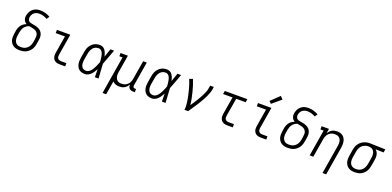

<svg xmlns="http://www.w3.org/2000/svg" viewBox="6 -1899 6591 3230"><g transform="rotate(20 3301.5 -284.5)"><path d="M252 8Q222 8 192.5 2Q163 -4 139 -19Q115 -34 98 -57.5Q81 -81 73.5 -109Q66 -137 66.5 -167.5Q67 -198 72 -228L81 -286Q86 -312 96 -337Q106 -362 123 -383.5Q140 -405 163.5 -421Q187 -437 212 -446Q195 -455 181.5 -469.5Q168 -484 161 -502Q154 -520 152.5 -540.5Q151 -561 155 -582Q159 -604 167.5 -626Q176 -648 190 -667.5Q204 -687 222.5 -702Q241 -717 263 -726.5Q285 -736 307.5 -739.5Q330 -743 353 -743Q401 -743 445.5 -730Q490 -717 530 -694L498 -644Q466 -662 430.5 -673.5Q395 -685 356 -685Q340 -685 325 -682.5Q310 -680 295 -674Q280 -668 267 -658.5Q254 -649 244.5 -636Q235 -623 228.5 -608Q222 -593 220 -578Q217 -560 220.5 -541.5Q224 -523 235 -510Q246 -497 263 -491Q280 -485 298 -482Q316 -479 334 -476Q352 -473 369.5 -468Q387 -463 403.5 -457Q420 -451 434.5 -442Q449 -433 461 -420Q473 -407 481.5 -392Q490 -377 495 -359.5Q500 -342 501 -324Q502 -306 500 -287.5Q498 -269 495 -250L485 -192Q481 -165 472 -138.5Q463 -112 447 -88Q431 -64 408.5 -44.5Q386 -25 360 -13Q334 -1 306.5 3.5Q279 8 252 8ZM252 -50Q272 -50 292.5 -53.5Q313 -57 332 -67Q351 -77 367 -91.5Q383 -106 394 -124Q405 -142 411.5 -162Q418 -182 422 -202L431 -260Q435 -284 435 -308Q435 -332 425.5 -352.5Q416 -373 398.5 -387.5Q381 -402 359 -409Q337 -416 314 -420Q291 -424 268 -429Q243 -422 220.5 -407Q198 -392 182.5 -371Q167 -350 158 -325.5Q149 -301 145 -277L135 -218Q132 -198 131.5 -177Q131 -156 135 -136.5Q139 -117 149.5 -99.5Q160 -82 175.5 -70.5Q191 -59 211 -54.5Q231 -50 252 -50Z M971 0Q949 0 928.5 -3.5Q908 -7 890 -16.5Q872 -26 859.5 -41.5Q847 -57 840.5 -76.5Q834 -96 834 -117Q834 -138 837 -159L889 -472H724V-530H964L901 -150Q898 -132 899.5 -114.5Q901 -97 910.5 -83.5Q920 -70 936.5 -64Q953 -58 971 -58H1065V0Z M1420 8Q1391 8 1363.5 1Q1336 -6 1315 -22.5Q1294 -39 1281 -63Q1268 -87 1262.5 -114Q1257 -141 1258 -170Q1259 -199 1264 -228L1282 -338Q1286 -363 1293.5 -388Q1301 -413 1314.5 -436.5Q1328 -460 1347.5 -480Q1367 -500 1390.5 -513.5Q1414 -527 1439.5 -532.5Q1465 -538 1491 -538Q1511 -538 1530 -532Q1549 -526 1564 -514Q1579 -502 1589.5 -486.5Q1600 -471 1608 -453Q1616 -435 1621 -416.5Q1626 -398 1630 -379Q1643 -417 1656 -454.5Q1669 -492 1682 -530H1747Q1722 -462 1697.5 -394Q1673 -326 1646 -259Q1651 -194 1654 -129.5Q1657 -65 1662 0H1596Q1596 -36 1595.5 -72Q1595 -108 1594 -143Q1580 -116 1563.5 -90.5Q1547 -65 1525.5 -42.5Q1504 -20 1476.5 -6Q1449 8 1420 8ZM1420 -50Q1443 -50 1465 -63.5Q1487 -77 1503 -95.5Q1519 -114 1531 -135.5Q1543 -157 1553.5 -179Q1564 -201 1573.5 -223.5Q1583 -246 1591 -268Q1590 -290 1588 -312Q1586 -334 1582.5 -355Q1579 -376 1573.5 -397Q1568 -418 1558 -436.5Q1548 -455 1530.5 -467.5Q1513 -480 1491 -480Q1472 -480 1453.5 -475Q1435 -470 1418.5 -459.5Q1402 -449 1389.5 -433.5Q1377 -418 1368 -400.5Q1359 -383 1354 -365Q1349 -347 1346 -328L1327 -218Q1324 -199 1323 -179.5Q1322 -160 1324 -141.5Q1326 -123 1333 -105.5Q1340 -88 1352.5 -75Q1365 -62 1383 -56Q1401 -50 1420 -50Z M1808 205 1920 -472H1863V-530H1995L1943 -218Q1940 -198 1939 -177.5Q1938 -157 1942 -138Q1946 -119 1955 -101.5Q1964 -84 1978.5 -72Q1993 -60 2012.5 -55Q2032 -50 2052 -50Q2052 -50 2052.5 -50Q2053 -50 2053 -50Q2072 -50 2091 -53.5Q2110 -57 2128 -66.5Q2146 -76 2161 -90Q2176 -104 2186.5 -121Q2197 -138 2203 -157Q2209 -176 2212 -195L2268 -530H2333L2261 -96Q2260 -86 2261 -77Q2262 -68 2267.5 -61.5Q2273 -55 2281.5 -52.5Q2290 -50 2299 -50H2315V8H2290Q2270 8 2250.5 3Q2231 -2 2217 -15Q2203 -28 2197.5 -47Q2192 -66 2195 -86Q2182 -65 2165 -46.5Q2148 -28 2126.5 -15Q2105 -2 2081.5 3Q2058 8 2035 8Q2000 8 1967.5 -3.5Q1935 -15 1914 -40L1873 205Z M2620 8Q2591 8 2563.5 1Q2536 -6 2515 -22.5Q2494 -39 2481 -63Q2468 -87 2462.5 -114Q2457 -141 2458 -170Q2459 -199 2464 -228L2482 -338Q2486 -363 2493.5 -388Q2501 -413 2514.5 -436.5Q2528 -460 2547.5 -480Q2567 -500 2590.5 -513.5Q2614 -527 2639.5 -532.5Q2665 -538 2691 -538Q2711 -538 2730 -532Q2749 -526 2764 -514Q2779 -502 2789.5 -486.5Q2800 -471 2808 -453Q2816 -435 2821 -416.5Q2826 -398 2830 -379Q2843 -417 2856 -454.5Q2869 -492 2882 -530H2947Q2922 -462 2897.5 -394Q2873 -326 2846 -259Q2851 -194 2854 -129.5Q2857 -65 2862 0H2796Q2796 -36 2795.5 -72Q2795 -108 2794 -143Q2780 -116 2763.5 -90.5Q2747 -65 2725.5 -42.5Q2704 -20 2676.5 -6Q2649 8 2620 8ZM2620 -50Q2643 -50 2665 -63.5Q2687 -77 2703 -95.5Q2719 -114 2731 -135.5Q2743 -157 2753.5 -179Q2764 -201 2773.5 -223.5Q2783 -246 2791 -268Q2790 -290 2788 -312Q2786 -334 2782.5 -355Q2779 -376 2773.5 -397Q2768 -418 2758 -436.5Q2748 -455 2730.5 -467.5Q2713 -480 2691 -480Q2672 -480 2653.5 -475Q2635 -470 2618.5 -459.5Q2602 -449 2589.5 -433.5Q2577 -418 2568 -400.5Q2559 -383 2554 -365Q2549 -347 2546 -328L2527 -218Q2524 -199 2523 -179.5Q2522 -160 2524 -141.5Q2526 -123 2533 -105.5Q2540 -88 2552.5 -75Q2565 -62 2583 -56Q2601 -50 2620 -50Z M3200 0Q3206 -34 3204 -68Q3202 -102 3197.5 -135.5Q3193 -169 3187 -201.5Q3181 -234 3173.5 -266Q3166 -298 3158 -330Q3150 -362 3140.5 -393Q3131 -424 3120.5 -455Q3110 -486 3097 -516L3157 -538Q3178 -487 3194.5 -434.5Q3211 -382 3224.5 -328Q3238 -274 3249 -219.5Q3260 -165 3266 -108Q3286 -137 3305.5 -166.5Q3325 -196 3343.5 -226Q3362 -256 3379.5 -286.5Q3397 -317 3412.5 -348.5Q3428 -380 3441 -412Q3454 -444 3459 -477L3468 -530H3533L3525 -477Q3519 -445 3507 -413.5Q3495 -382 3481 -351Q3467 -320 3450.5 -290Q3434 -260 3416.5 -230.5Q3399 -201 3380.5 -172Q3362 -143 3343 -114Q3324 -85 3304.5 -56.5Q3285 -28 3265 0Z M3971 0Q3949 0 3928.5 -3.5Q3908 -7 3890 -16.5Q3872 -26 3859.5 -41.5Q3847 -57 3840.5 -76.5Q3834 -96 3834 -117Q3834 -138 3837 -159L3889 -472H3720L3730 -530H4133L4124 -472H3955L3901 -150Q3898 -132 3899.5 -114.5Q3901 -97 3910.5 -83.5Q3920 -70 3936.5 -64Q3953 -58 3971 -58H4065V0Z M4571 0Q4549 0 4528.5 -3.5Q4508 -7 4490 -16.5Q4472 -26 4459.5 -41.5Q4447 -57 4440.5 -76.5Q4434 -96 4434 -117Q4434 -138 4437 -159L4489 -472H4324V-530H4564L4501 -150Q4498 -132 4499.5 -114.5Q4501 -97 4510.5 -83.5Q4520 -70 4536.5 -64Q4553 -58 4571 -58H4665V0ZM4532 -591 4493 -629 4644 -774 4692 -726Z M5052 8Q5022 8 4992.5 2Q4963 -4 4939 -19Q4915 -34 4898 -57.5Q4881 -81 4873.5 -109Q4866 -137 4866.5 -167.5Q4867 -198 4872 -228L4881 -286Q4886 -312 4896 -337Q4906 -362 4923 -383.5Q4940 -405 4963.5 -421Q4987 -437 5012 -446Q4995 -455 4981.5 -469.5Q4968 -484 4961 -502Q4954 -520 4952.5 -540.5Q4951 -561 4955 -582Q4959 -604 4967.5 -626Q4976 -648 4990 -667.5Q5004 -687 5022.5 -702Q5041 -717 5063 -726.5Q5085 -736 5107.5 -739.5Q5130 -743 5153 -743Q5201 -743 5245.5 -730Q5290 -717 5330 -694L5298 -644Q5266 -662 5230.5 -673.5Q5195 -685 5156 -685Q5140 -685 5125 -682.5Q5110 -680 5095 -674Q5080 -668 5067 -658.5Q5054 -649 5044.5 -636Q5035 -623 5028.5 -608Q5022 -593 5020 -578Q5017 -560 5020.5 -541.5Q5024 -523 5035 -510Q5046 -497 5063 -491Q5080 -485 5098 -482Q5116 -479 5134 -476Q5152 -473 5169.5 -468Q5187 -463 5203.5 -457Q5220 -451 5234.5 -442Q5249 -433 5261 -420Q5273 -407 5281.5 -392Q5290 -377 5295 -359.5Q5300 -342 5301 -324Q5302 -306 5300 -287.5Q5298 -269 5295 -250L5285 -192Q5281 -165 5272 -138.5Q5263 -112 5247 -88Q5231 -64 5208.5 -44.5Q5186 -25 5160 -13Q5134 -1 5106.5 3.5Q5079 8 5052 8ZM5052 -50Q5072 -50 5092.5 -53.5Q5113 -57 5132 -67Q5151 -77 5167 -91.5Q5183 -106 5194 -124Q5205 -142 5211.5 -162Q5218 -182 5222 -202L5231 -260Q5235 -284 5235 -308Q5235 -332 5225.5 -352.5Q5216 -373 5198.5 -387.5Q5181 -402 5159 -409Q5137 -416 5114 -420Q5091 -424 5068 -429Q5043 -422 5020.5 -407Q4998 -392 4982.5 -371Q4967 -350 4958 -325.5Q4949 -301 4945 -277L4935 -218Q4932 -198 4931.5 -177Q4931 -156 4935 -136.5Q4939 -117 4949.5 -99.5Q4960 -82 4975.5 -70.5Q4991 -59 5011 -54.5Q5031 -50 5052 -50Z M5746 205 5832 -312Q5835 -332 5836 -352.5Q5837 -373 5833.5 -392Q5830 -411 5821 -428.5Q5812 -446 5797 -458Q5782 -470 5762.5 -475Q5743 -480 5723 -480Q5723 -480 5723 -480Q5723 -480 5723 -480Q5703 -480 5684 -476.5Q5665 -473 5647 -463.5Q5629 -454 5614 -440Q5599 -426 5588.5 -409Q5578 -392 5572 -373Q5566 -354 5563 -335L5507 0H5442L5520 -472H5463V-530H5595L5581 -444Q5593 -466 5610 -484.5Q5627 -503 5648.5 -515.5Q5670 -528 5693.5 -533Q5717 -538 5741 -538Q5769 -538 5796 -530.5Q5823 -523 5844 -506.5Q5865 -490 5878 -466Q5891 -442 5896.5 -415Q5902 -388 5901 -359.5Q5900 -331 5896 -302L5812 205Z M6250 8Q6220 8 6191 2Q6162 -4 6138 -19.5Q6114 -35 6097.5 -58.5Q6081 -82 6073.5 -109.5Q6066 -137 6066.5 -167.5Q6067 -198 6072 -228L6090 -338Q6094 -364 6103 -390Q6112 -416 6128 -439.5Q6144 -463 6165.5 -482Q6187 -501 6212 -513Q6237 -525 6264 -531.5Q6291 -538 6317 -538Q6321 -538 6325 -538Q6329 -538 6333 -538L6603 -530L6594 -472L6449 -476Q6466 -462 6478 -442Q6490 -422 6495.5 -399Q6501 -376 6500.5 -351.5Q6500 -327 6496 -302L6477 -192Q6473 -165 6464.5 -139Q6456 -113 6440.5 -89Q6425 -65 6403.5 -45.5Q6382 -26 6356.5 -13.5Q6331 -1 6304 3.5Q6277 8 6250 8ZM6251 -50Q6271 -50 6291 -54Q6311 -58 6329 -68Q6347 -78 6362 -93Q6377 -108 6387.5 -126Q6398 -144 6404 -163Q6410 -182 6414 -202L6432 -312Q6435 -331 6436 -350.5Q6437 -370 6434 -388.5Q6431 -407 6423 -424Q6415 -441 6402 -453.5Q6389 -466 6371 -472.5Q6353 -479 6334 -480H6323Q6321 -480 6318.5 -480Q6316 -480 6313 -480Q6294 -480 6274.5 -474.5Q6255 -469 6237.5 -459.5Q6220 -450 6205 -435Q6190 -420 6179.5 -402.5Q6169 -385 6163 -366.5Q6157 -348 6154 -328L6135 -218Q6132 -198 6131.5 -177Q6131 -156 6135 -136.5Q6139 -117 6149 -100Q6159 -83 6175 -71.5Q6191 -60 6210.5 -55Q6230 -50 6251 -50Z"/></g></svg>

Font: Iosevka Curly Slab LtExObl
Style: Regular
Weight: 300
Width: 7
Italic angle: -9°
Monospace: yes
Designer: Belleve Invis
Foundry: Belleve Invis
Version: Version 11.1.0; ttfautohint (v1.8.3)